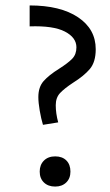

<svg xmlns="http://www.w3.org/2000/svg" viewBox="-20 -681 405 706"><path d="M121 -324Q121 -361 140.5 -383Q160 -405 197 -428Q230 -449 245.5 -465Q261 -481 261 -507Q261 -543 218.5 -565Q176 -587 89 -584V-661Q202 -661 267 -617.5Q332 -574 332 -500Q332 -453 310.5 -427.5Q289 -402 249 -377Q217 -356 201 -339Q185 -322 185 -294Q185 -264 194 -231L138 -222Q131 -245 126 -274.5Q121 -304 121 -324ZM126 -50Q126 -75 141.5 -90.5Q157 -106 183 -106Q209 -106 224 -91Q239 -76 239 -50Q239 -25 223.5 -10Q208 5 183 5Q157 5 141.5 -10Q126 -25 126 -50Z"/></svg>

Font: Ysabeau Medium
Style: Regular
Weight: 500
Designer: Christian Thalmann (Catharsis Fonts)
Version: Version 0.003